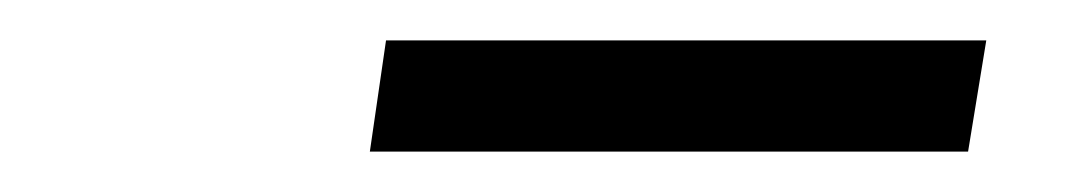

<svg xmlns="http://www.w3.org/2000/svg" viewBox="-20 -700 540 95"><path d="M163 -625 171 -680H468L459 -625Z"/></svg>

Font: Nunito Sans
Style: Italic
Weight: 400
Italic angle: -9°
Designer: Vernon Adams
Foundry: Vernon Adams
Version: Version 3.006; ttfautohint (v1.8.3)